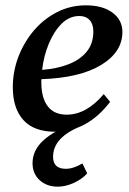

<svg xmlns="http://www.w3.org/2000/svg" viewBox="-20 -482 484 720"><path d="M187 12Q107 12 67.5 -32Q28 -76 28 -155Q28 -214 49 -269Q70 -324 107 -367.5Q144 -411 194 -436.5Q244 -462 302 -462Q365 -462 402 -434.5Q439 -407 439 -362Q439 -287 359.5 -238.5Q280 -190 135 -185Q135 -179 135 -173Q135 -115 159 -83.5Q183 -52 230 -52Q304 -52 369 -129L393 -100Q307 12 187 12ZM278 -422Q240 -422 211 -393Q182 -364 163 -318Q144 -272 138 -220Q192 -224 235.5 -240.5Q279 -257 304.5 -287.5Q330 -318 330 -364Q330 -392 316 -407Q302 -422 278 -422ZM197 218Q155 218 128.5 193.5Q102 169 102 130Q102 82 142 45Q182 8 269 -26L284 -9Q179 33 179 106Q179 151 227 151Q255 151 289 131L307 168Q289 189 257.5 203.5Q226 218 197 218Z"/></svg>

Font: Petrona SemiBold
Style: Italic
Weight: 600
Italic angle: -9°
Designer: Ringo R. Seeber
Foundry: Ringo R. Seeber
Version: Version 2.001; ttfautohint (v1.8.3)